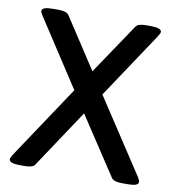

<svg xmlns="http://www.w3.org/2000/svg" viewBox="-80 -773 770 846"><g transform="rotate(10 305.5 -350.0)"><path d="M67 2Q17 2 17 -16Q17 -23 25 -36L244 -365L49 -664Q40 -677 40 -684Q40 -693 52 -697.5Q64 -702 91 -702H113Q131 -702 143 -698.5Q155 -695 161 -686L308 -461L460 -687Q466 -696 479 -699Q492 -702 508 -702H524Q575 -702 575 -684Q575 -678 566 -664L369 -368L587 -36Q595 -23 595 -16Q595 -7 583.5 -2.5Q572 2 544 2H522Q504 2 492 -1.5Q480 -5 474 -14L304 -272L132 -13Q126 -4 113 -1Q100 2 84 2Z"/></g></svg>

Font: Asap Medium
Style: Regular
Weight: 500
Designer: Pablo Cosgaya
Foundry: Omnibus-Type
Version: Version 3.001; ttfautohint (v1.8.3)